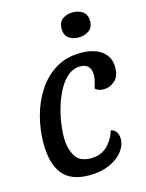

<svg xmlns="http://www.w3.org/2000/svg" viewBox="-112 -787 666 876"><g transform="rotate(-15 220.5 -349.0)"><path d="M199 20Q114 20 74.5 -29Q35 -78 35 -175Q35 -238 51.5 -300.5Q68 -363 101.5 -415Q135 -467 186 -498.5Q237 -530 306 -530Q346 -530 376.5 -518Q407 -506 424 -483Q441 -460 441 -426Q441 -383 417.5 -362.5Q394 -342 366 -342Q356 -342 344 -345Q332 -348 325 -357Q330 -371 334 -388Q338 -405 338 -418Q338 -444 325 -457.5Q312 -471 287 -471Q256 -471 231 -451Q206 -431 187.5 -398Q169 -365 156.5 -326Q144 -287 138 -248Q132 -209 132 -178Q132 -127 152.5 -90Q173 -53 227 -53Q274 -53 304 -81.5Q334 -110 347 -153Q365 -149 373 -135.5Q381 -122 381 -104Q381 -72 358 -43.5Q335 -15 294.5 2.5Q254 20 199 20ZM315 -600Q287 -600 268.5 -614.5Q250 -629 250 -658Q250 -689 270 -703.5Q290 -718 318 -718Q347 -718 366 -703.5Q385 -689 385 -660Q385 -629 364.5 -614.5Q344 -600 315 -600Z"/></g></svg>

Font: Sansita Swashed Light Light
Style: Regular
Weight: 300
Version: Version 1.003